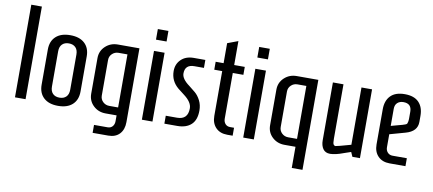

<svg xmlns="http://www.w3.org/2000/svg" viewBox="-75 -985 3226 1429"><g transform="rotate(10 1538.5 -270.5)"><path d="M61 0V-700H141V0Z M534 -127Q534 -64 495.5 -28.5Q457 7 387 7Q317 7 278.5 -28.5Q240 -64 240 -127V-393Q240 -456 278.5 -491.5Q317 -527 387 -527Q457 -527 495.5 -491.5Q534 -456 534 -393ZM318 -127Q318 -92 336.5 -73.5Q355 -55 387 -55Q419 -55 437.5 -73.5Q456 -92 456 -127V-393Q456 -428 437.5 -446.5Q419 -465 387 -465Q355 -465 336.5 -446.5Q318 -428 318 -393Z M910 -520V38Q910 94 879.5 127Q849 160 794 160H676V100H779Q802 100 815.5 84.5Q829 69 829 45V1H746Q691 1 653 -35Q615 -71 615 -125V-394Q615 -448 653.5 -484Q692 -520 747 -520ZM830 -460H763Q735 -460 715 -441Q695 -422 695 -394V-125Q695 -97 715 -78Q735 -59 763 -59H830Z M1020 0V-520H1100V0ZM1020 -605V-685H1100V-605Z M1357 -145Q1357 -191 1298 -236Q1274 -254 1249 -274Q1190 -323 1190 -398Q1190 -451 1225.5 -485.5Q1261 -520 1321 -520H1408V-460H1336Q1265 -460 1265 -393Q1265 -352 1324 -309Q1348 -291 1372 -270.5Q1396 -250 1413 -216.5Q1430 -183 1430 -141Q1430 -70 1392.5 -35Q1355 0 1287 0H1190V-60H1275Q1357 -60 1357 -145Z M1626 -460V-115Q1626 -91 1639.5 -75.5Q1653 -60 1676 -60H1706V0H1665Q1610 0 1578 -33Q1546 -66 1546 -122V-460H1486V-520H1546V-671L1626 -701V-520H1706V-460Z M1786 0V-520H1866V0ZM1786 -605V-685H1866V-605Z M2262 160H2181V0H2098Q2043 0 2005 -35.5Q1967 -71 1967 -125V-394Q1967 -448 2005.5 -484Q2044 -520 2099 -520H2262ZM2182 -460H2115Q2087 -460 2067 -441Q2047 -422 2047 -394V-126Q2047 -98 2067 -79Q2087 -60 2115 -60H2182Z M2668 0H2611L2596 -34Q2581 -30 2556 -20.5Q2531 -11 2514 -6Q2497 -1 2488 1Q2459 7 2443 7Q2407 7 2389.5 -18Q2372 -43 2372 -83V-520H2452V-109Q2452 -74 2458 -65.5Q2464 -57 2473 -57Q2482 -57 2588 -87V-520H2668Z M2904 -60H3012V0H2892Q2837 0 2804.5 -33Q2772 -66 2772 -122V-388Q2772 -453 2808 -490Q2844 -527 2915 -527Q2986 -527 3021.5 -490Q3057 -453 3057 -388V-342Q3057 -270 2970 -246L2852 -213V-115Q2852 -91 2866.5 -75.5Q2881 -60 2904 -60ZM2852 -405V-276Q2875 -283 2901 -289.5Q2927 -296 2936.5 -299Q2946 -302 2957.5 -306Q2969 -310 2971 -316Q2977 -332 2977 -350V-405Q2977 -467 2915 -467Q2887 -467 2869.5 -451Q2852 -435 2852 -405Z"/></g></svg>

Font: Homenaje
Style: Regular
Weight: 400
Version: Version 1.002